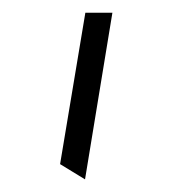

<svg xmlns="http://www.w3.org/2000/svg" viewBox="-20 -770 270 301"><path d="M113.3 -488.8 74.2 -512.7 113.8 -750H156.2Z"/></svg>

Font: Pinar-FD Regular
Style: FD-Regular
Weight: 400
Designer: Amin Abedi
Version: Version 3.000